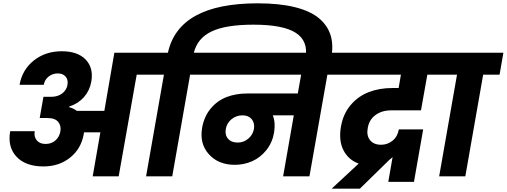

<svg xmlns="http://www.w3.org/2000/svg" viewBox="-20 -1056 3035 1150"><path d="M286.1 -476.1Q325.2 -476.1 351.6 -495.6Q377.9 -515.1 383.8 -545.9Q389.6 -577.6 373.3 -596.9Q356.9 -616.2 326.2 -616.2Q294.9 -616.2 271 -597.2Q247.1 -578.1 242.2 -547.9H97.2Q112.8 -638.2 182.4 -693.6Q252 -749 350.1 -749Q445.3 -749 493.2 -699.2Q541 -649.4 526.9 -566.9Q517.1 -513.2 482.7 -474.1Q448.2 -435.1 395 -418L394 -414.1Q421.9 -406.7 439.9 -392.1H605L665 -740.2H919.9L897.9 -608.9H798.8L690.9 0H535.2L581.1 -263.2H482.9Q482.9 -261.7 482.4 -258.5Q481.9 -255.4 481.9 -253.9Q466.3 -165 400.1 -112.1Q334 -59.1 240.2 -59.1Q133.8 -59.1 79.1 -117.2Q24.4 -175.3 41 -270H188Q182.1 -237.8 200 -215.8Q217.8 -193.8 252.9 -193.8Q288.1 -193.8 312 -214.8Q335.9 -235.8 341.8 -270Q347.2 -303.7 328.1 -326.4Q309.1 -349.1 263.2 -349.1H217.8L240.2 -476.1Z M1118.7 -608.9 1011.7 0H855L961.9 -608.9H862.8L886.7 -740.2H985.8Q1050.3 -1036.1 1523.9 -1036.1Q1653.3 -1036.1 1745.8 -1013.2Q1838.4 -990.2 1889.6 -947.5Q1940.9 -904.8 1959.5 -846.7Q1978 -788.6 1964.8 -714.8L1962.9 -698.2H1808.1L1810.1 -710.9Q1827.1 -811 1751.2 -859.6Q1675.3 -908.2 1499 -908.2Q1333 -908.2 1247.8 -867.9Q1162.6 -827.6 1141.1 -740.2H1239.7L1216.8 -608.9Z M1403.8 -202.1Q1439.5 -202.1 1466.8 -225.1Q1494.1 -248 1501 -283.2Q1506.8 -319.3 1487.5 -342.3Q1468.3 -365.2 1432.6 -365.2Q1395 -365.2 1366.7 -342Q1338.4 -318.8 1332.5 -283.2Q1326.2 -247.6 1345.9 -224.9Q1365.7 -202.1 1403.8 -202.1ZM1181.6 -608.9 1204.6 -740.2H2061.5L2038.6 -608.9H1940.9L1833.5 0H1675.8L1739.7 -365.2H1613.8Q1631.3 -322.8 1621.6 -262.2Q1611.3 -201.7 1575.2 -156.7Q1539.1 -111.8 1490.2 -90.3Q1441.4 -68.8 1386.7 -68.8Q1287.6 -68.8 1230.7 -132.6Q1173.8 -196.3 1190.9 -292Q1203.1 -359.9 1242.7 -406.7Q1282.2 -453.6 1337.6 -474.9Q1393.1 -496.1 1461.9 -496.1H1763.7L1783.7 -608.9Z M2007.3 -608.9 2030.3 -740.2H2675.3L2651.4 -608.9H2539.6L2501.5 -395H2322.3Q2267.1 -395 2229 -366.9Q2190.9 -338.9 2182.6 -289.1Q2174.3 -244.1 2196.3 -216.6Q2218.3 -189 2262.7 -189Q2301.3 -189 2331.5 -213.6Q2361.8 -238.3 2368.7 -280.8H2514.6L2459.5 33.2H2305.7L2331.5 -115.2Q2322.8 -106.4 2312.5 -99.1L2135.3 74.2H1966.3L2128.4 -76.2Q2067.9 -97.7 2037.6 -155.3Q2007.3 -212.9 2022.5 -299.8Q2036.1 -375 2080.8 -427.5Q2125.5 -480 2189 -504.4Q2252.4 -528.8 2330.6 -528.8H2367.7L2381.3 -608.9Z M2610.4 0 2717.3 -608.9H2619.1L2642.1 -740.2H2995.1L2972.2 -608.9H2874L2767.1 0Z"/></svg>

Font: Poppins
Style: Bold Italic
Weight: 700
Italic angle: -10°
Designer: Ninad Kale (Devanagari), Jonny Pinhorn (Latin)
Foundry: Indian Type Foundry
Version: Version 3.200;PS 1.000;hotconv 16.6.54;makeotf.lib2.5.65590